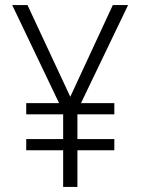

<svg xmlns="http://www.w3.org/2000/svg" viewBox="-20 -734 553 754"><path d="M256 -354 423 -714H483L298 -329H429V-285H284V-188H429V-144H284V0H228V-144H83V-188H228V-285H83V-329H212L28 -714H88Z"/></svg>

Font: Noto Sans Lao SemiCondensed Light
Style: Regular
Weight: 300
Width: 4
Designer: Monotype Design Team
Foundry: Monotype Imaging Inc.
Version: Version 2.003; ttfautohint (v1.8.4.7-5d5b)